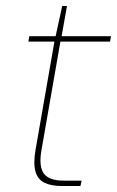

<svg xmlns="http://www.w3.org/2000/svg" viewBox="-20 -622 391 642"><path d="M187 0Q151 0 128.5 -11Q106 -22 98.5 -49Q91 -76 99 -122L162 -483H75L78 -501H166L188 -602H204L186 -501H351L348 -483H182L119 -122Q109 -67 126 -42.5Q143 -18 193 -18H253L249 0Z"/></svg>

Font: DM Sans 18pt Thin
Style: Italic
Weight: 250
Italic angle: -10°
Designer: Colophon Foundry, Jonny Pinhorn
Foundry: Colophon Foundry
Version: Version 4.004;gftools[0.9.30]